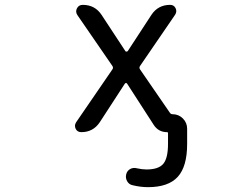

<svg xmlns="http://www.w3.org/2000/svg" viewBox="-20 -567 1040 794"><path d="M505.9 -220.7Q504.9 -223.6 501 -223.6Q497.1 -223.6 496.1 -220.7L392.6 -61.5Q365.2 -20.5 316.4 -20.5Q299.8 -20.5 293 -34.2Q290 -41 290 -46.9Q290 -53.7 294.9 -61.5L444.3 -279.3Q450.2 -287.1 444.3 -294.9L299.8 -504.9Q291 -518.6 298.3 -532.7Q305.7 -546.9 322.3 -546.9Q373 -546.9 400.4 -504.9L498 -356.4Q499 -353.5 502.9 -353.5Q506.8 -353.5 508.8 -356.4L606.4 -505.9Q633.8 -546.9 683.6 -546.9Q699.2 -546.9 706.1 -533.2Q712.9 -519.5 704.1 -505.9L559.6 -294.9Q553.7 -287.1 559.6 -279.3L682.6 -100.6Q686.5 -94.7 693.4 -94.7Q718.8 -94.7 736.3 -77.1Q753.9 -59.6 753.9 -34.2V28.3Q753.9 122.1 714.8 164.6Q675.8 207 591.8 207Q561.5 207 529.3 199.2Q513.7 196.3 505.9 182.6Q498 168.9 502 153.3Q505.9 138.7 518.6 131.8Q531.2 125 545.9 128.9Q567.4 133.8 585.9 133.8Q635.7 133.8 655.3 110.4Q674.8 86.9 674.8 28.3V-16.6Q674.8 -20.5 670.9 -20.5Q635.7 -20.5 616.2 -49.8Z"/></svg>

Font: Rounded-X Mgen+ 1mn regular
Style: Regular
Weight: 400
Designer: [Source Han Sans]
Ryoko NISHIZUKA  (kana & ideographs); Paul D. Hunt (Latin, Greek & Cyrillic); Wenlong ZHANG  (bopomofo
Version: Version 1.059.20150602